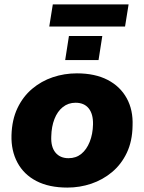

<svg xmlns="http://www.w3.org/2000/svg" viewBox="-20 -838 652 869"><path d="M285 11Q202 11 145 -18.5Q88 -48 59 -102Q30 -156 32 -226Q34 -296 59 -348.5Q84 -401 125.5 -436Q167 -471 219 -488.5Q271 -506 328 -506Q410 -506 467 -476.5Q524 -447 553.5 -393.5Q583 -340 580 -269Q579 -199 554 -146.5Q529 -94 487 -59Q445 -24 393 -6.5Q341 11 285 11ZM290 -122Q324 -122 348 -141.5Q372 -161 386 -196Q400 -231 401 -275Q402 -322 381.5 -347.5Q361 -373 322 -373Q289 -373 264.5 -353.5Q240 -334 226.5 -299.5Q213 -265 212 -220Q210 -173 231 -147.5Q252 -122 290 -122ZM203 -718 219 -818H562L546 -718ZM275 -566 292 -675H443L426 -566Z"/></svg>

Font: Nunito Sans 11pt Black
Style: Italic
Weight: 900
Italic angle: -9°
Version: Version 3.101;gftools[0.9.27]